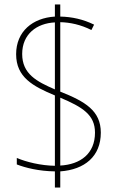

<svg xmlns="http://www.w3.org/2000/svg" viewBox="-20 -779 545 857"><path d="M225 -14V58H249V-14C358 -22 430 -81 430 -187C430 -285 360 -326 249 -370V-680C293 -679 340 -669 388 -645L400 -669C351 -693 301 -704 249 -705V-759H225V-705C126 -699 52 -639 52 -537C52 -434 127 -394 225 -353V-39C162 -40 97 -56 55 -74V-45C94 -30 153 -15 225 -14ZM225 -679V-380C144 -415 79 -449 79 -538C79 -627 144 -675 225 -679ZM249 -40V-343C348 -301 404 -267 404 -187C404 -93 339 -45 249 -40Z"/></svg>

Font: Noto Sans Arabic SemCond Thin
Style: Regular
Weight: 100
Width: 4
Designer: Monotype Design Team, Nadine Chahine, Nizar Qandah and Khaled Hosny
Foundry: Monotype Imaging Inc.
Version: Version 2.012